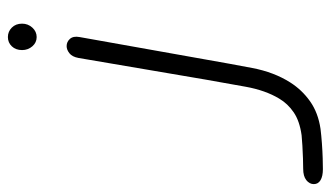

<svg xmlns="http://www.w3.org/2000/svg" viewBox="-460 -343 839 487"><g transform="rotate(-90 -40.5 -99.5)"><path d="M-264 277Q-264 266 -254 258Q-244 250 -225 250Q-215 250 -199 249.5Q-183 249 -166.5 248Q-150 247 -140 246Q-104 241 -82 226Q-60 211 -47 189Q-26 154 -17 104Q-8 54 1 3L56 -320Q59 -336 68 -343Q77 -350 86 -350Q97 -350 104.5 -341.5Q112 -333 109 -317L52 3Q41 66 30.5 121Q20 176 -6 217Q-25 247 -54 267.5Q-83 288 -124 294Q-140 296 -160.5 297.5Q-181 299 -198.5 299.5Q-216 300 -226 300Q-244 300 -254 294Q-264 288 -264 277ZM109 -426Q95 -426 85.5 -437Q76 -448 76 -463Q76 -479 85.5 -489Q95 -499 109 -499Q123 -499 133 -489Q143 -479 143 -463Q143 -448 133 -437Q123 -426 109 -426Z"/></g></svg>

Font: Edu QLD Beginners
Style: Regular
Weight: 400
Designer: Tina and Corey Anderson
Foundry: Google for Education
Version: Version 1.001